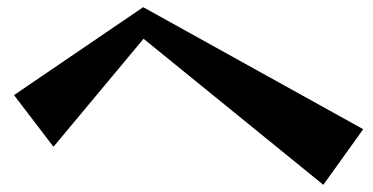

<svg xmlns="http://www.w3.org/2000/svg" viewBox="-20 -616 1040 535"><path d="M380 -508 129 -207 19 -351 379 -596 992 -256 881 -101Z"/></svg>

Font: Tiejili SC
Style: Regular
Weight: 400
Designer: Buernia
Foundry: Ershou Xiaoxi Press
Version: Version 1.100